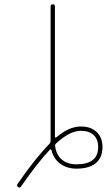

<svg xmlns="http://www.w3.org/2000/svg" viewBox="-20 -770 500 888"><path d="M241 -108Q233 -101 235 -94Q240 -54 266 -32Q292 -10 334 -10Q434 -10 434 -90Q434 -126 413 -145.5Q392 -165 354 -165Q303 -165 241 -108ZM77 93Q71 101 64 95Q55 90 61 81Q143 -38 208 -104Q214 -110 214 -119V-740Q214 -750 224 -750Q234 -750 234 -740V-137Q234 -135 236 -134Q238 -133 241 -135Q299 -185 354 -185Q400 -185 427 -159.5Q454 -134 454 -90Q454 -41 423 -15.5Q392 10 334 10Q290 10 259 -12.5Q228 -35 218 -76Q217 -78 214.5 -79Q212 -80 211 -78Q153 -17 77 93Z"/></svg>

Font: Rounded Mplus 1c Thin
Style: Regular
Weight: 250
Version: Version 1.059.20150529